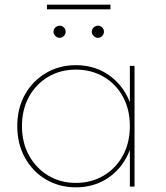

<svg xmlns="http://www.w3.org/2000/svg" viewBox="-20 -799 711 822"><path d="M305 3Q234 3 177 -30.5Q120 -64 87 -123.5Q54 -183 54 -259Q54 -336 87 -394.5Q120 -453 177 -486.5Q234 -520 305 -520Q376 -520 432 -486.5Q488 -453 520.5 -394.5Q553 -336 553 -259Q553 -183 520.5 -123.5Q488 -64 432 -30.5Q376 3 305 3ZM305 -16Q371 -16 423.5 -47Q476 -78 506 -133Q536 -188 536 -259Q536 -331 506 -385.5Q476 -440 423.5 -470.5Q371 -501 305 -501Q239 -501 187 -470.5Q135 -440 104.5 -385.5Q74 -331 74 -259Q74 -188 104.5 -133Q135 -78 187 -47Q239 -16 305 -16ZM536 0V-190L546 -260L536 -330V-517H556V0ZM399 -637Q389 -637 381 -645Q373 -653 373 -663Q373 -674 381 -681.5Q389 -689 399 -689Q410 -689 417.5 -681.5Q425 -674 425 -663Q425 -653 417.5 -645Q410 -637 399 -637ZM235 -637Q225 -637 217 -645Q209 -653 209 -663Q209 -674 217 -681.5Q225 -689 235 -689Q246 -689 253.5 -681.5Q261 -674 261 -663Q261 -653 253.5 -645Q246 -637 235 -637ZM181 -759V-779H453V-759Z"/></svg>

Font: Montserrat Alternates Thin
Style: Regular
Weight: 100
Designer: Julieta Ulanovsky
Foundry: Julieta Ulanovsky
Version: Version 9.000